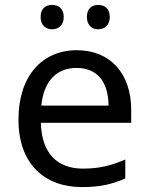

<svg xmlns="http://www.w3.org/2000/svg" viewBox="-20 -750 604 780"><path d="M145 -681C145 -647 166 -631 192 -631C217 -631 239 -647 239 -681C239 -716 217 -730 192 -730C166 -730 145 -716 145 -681ZM333 -681C333 -647 354 -631 379 -631C404 -631 426 -647 426 -681C426 -716 404 -730 379 -730C354 -730 333 -716 333 -681ZM292 -546C150 -546 55 -440 55 -264C55 -85 160 10 313 10C386 10 434 -1 489 -25V-102C433 -78 385 -65 317 -65C210 -65 149 -130 146 -251H513V-304C513 -450 429 -546 292 -546ZM291 -474C380 -474 420 -412 421 -321H148C157 -417 207 -474 291 -474Z"/></svg>

Font: Noto Sans Newa
Style: Regular
Weight: 400
Designer: Monotype Design Team
Foundry: Monotype Imaging Inc.
Version: Version 2.007